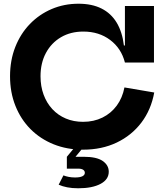

<svg xmlns="http://www.w3.org/2000/svg" viewBox="-20 -791 879 1031"><path d="M426 12.7Q339.9 12.7 268 -16.2Q196.1 -45.2 143.7 -97.9Q91.4 -150.7 62.7 -222.9Q33.9 -295.1 33.9 -381.5Q33.9 -467.5 62.1 -538.8Q90.2 -610.1 140.4 -662Q190.6 -713.9 257.4 -742.5Q324.2 -771 401.5 -771Q473.7 -771 525 -745.3Q576.2 -719.6 606.4 -669.7Q636.5 -619.8 645.4 -547H682.3L650.8 -455.3Q631.4 -531.3 571.5 -576.4Q511.6 -621.5 427.4 -621.5Q359.3 -621.5 307.6 -591.2Q255.8 -560.9 226.7 -506.8Q197.6 -452.6 197.6 -381.5Q197.6 -327.5 214.2 -282.6Q230.8 -237.6 261.2 -204.9Q291.6 -172.2 333.6 -154.5Q375.5 -136.8 426 -136.8Q483.8 -136.8 530.2 -159.7Q576.6 -182.6 607.1 -224.1Q637.6 -265.6 648.2 -321.5L808.2 -294.3Q791.5 -201.8 739.2 -132.7Q686.8 -63.7 606.8 -25.5Q526.7 12.7 426 12.7ZM650.8 -455.3V-758.9H806.8V-455.3ZM320.6 150.7Q332.6 155.7 348.7 158.8Q364.8 162 382.8 162Q409.1 162 422.3 155.5Q435.5 149 435.5 137Q435.5 126.5 426.5 120.6Q417.4 114.7 401.8 114.7H339V50.9H430.1Q499 50.9 531.5 73.4Q564 96 564 131Q564 172.9 519.7 196.5Q475.5 220 400 220Q367 220 341.1 214.9Q315.2 209.9 295 200.8ZM405.9 -30.1H452.4L385.5 50.9H339Z"/></svg>

Font: Hepta Slab ExtraLight
Style: Regular
Weight: 200
Designer: Michael LaGattuta
Foundry: Michael LaGattuta
Version: Version 1.100